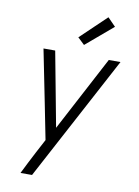

<svg xmlns="http://www.w3.org/2000/svg" viewBox="-104 -832 807 1115"><g transform="rotate(10 300.0 -274.5)"><path d="M97 215Q113 182 130 149Q147 116 164 83L207 2L165 -210L103 -520H172L255 -79L488 -520H557L165 215ZM331 -581 291 -619 443 -764 490 -716Z"/></g></svg>

Font: Iosevka Aile Light
Style: Italic
Weight: 300
Italic angle: -9°
Designer: Belleve Invis
Foundry: Belleve Invis
Version: Version 31.1.0; ttfautohint (v1.8.4)